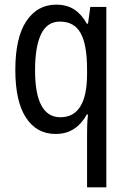

<svg xmlns="http://www.w3.org/2000/svg" viewBox="-20 -567 548 827"><path d="M355 16Q355 -1 355.5 -24.5Q356 -48 359 -74H354Q332 -34 299 -12Q266 10 219 10Q138 10 92 -60Q46 -130 46 -266Q46 -405 93.5 -476Q141 -547 222 -547Q268 -547 300 -526Q332 -505 354 -465H359L369 -537H438V240H355ZM240 -62Q354 -62 355 -246V-269Q355 -374 327.5 -424Q300 -474 238 -474Q183 -474 157 -420Q131 -366 131 -265Q131 -62 240 -62Z"/></svg>

Font: Noto Sans Thai Looped Condensed
Style: Regular
Weight: 400
Width: 3
Designer: Sasikarn Vongin, Ben Mitchell
Foundry: The Fontpad Ltd
Version: Version 1.001; ttfautohint (v1.8.4.7-5d5b)